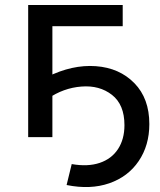

<svg xmlns="http://www.w3.org/2000/svg" viewBox="-20 -550 641 770"><path d="M93 -529.9H472.1V-444.9H166.7L190.1 -470V0H93ZM479.1 -48.1Q479.1 -130.4 429.1 -169.5Q379 -208.6 306.5 -202.9Q234 -197.3 171.7 -154.1L169.1 -241.4Q269.6 -291.6 364.5 -284.6Q459.4 -277.6 519.1 -216.3Q578.9 -155 578.9 -52.4Q578.9 33.1 536.2 96Q493.6 158.9 418 185.1Q342.4 211.3 247.1 192L267.6 108Q331.9 119.3 379.6 103.3Q427.3 87.3 453.2 47.9Q479.1 8.4 479.1 -48.1Z"/></svg>

Font: iiserrat Thin
Style: Regular
Weight: 100
Designer: Akira Ohta
Foundry: Akira Ohta
Version: Version 1.200;Glyphs 3.3.1 (3343)